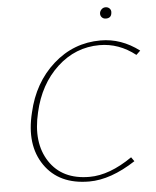

<svg xmlns="http://www.w3.org/2000/svg" viewBox="-56 -867 746 919"><g transform="rotate(-5 316.5 -407.0)"><path d="M483 -765Q471 -765 463.5 -773Q456 -781 457 -793Q458 -803 466 -811Q474 -819 485 -819Q498 -819 505.5 -810.5Q513 -802 511 -790Q509 -765 483 -765ZM336 5Q191 5 122 -95Q53 -195 91 -348Q123 -489 220.5 -576Q318 -663 448 -663Q547 -663 633 -598L613 -579Q534 -641 441 -641Q325 -641 237.5 -560Q150 -479 120 -346Q86 -203 147 -110Q208 -17 339 -17Q435 -17 545 -93L559 -73Q439 5 336 5Z"/></g></svg>

Font: EauTestText Extralight
Style: Italic
Weight: 250
Italic angle: -12°
Designer: Christian Thalmann (Catharsis Fonts)
Version: Version 0.001;PS 000.001;hotconv 1.0.88;makeotf.lib2.5.64775